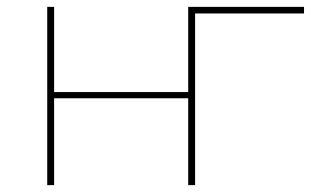

<svg xmlns="http://www.w3.org/2000/svg" viewBox="-20 -537 902 557"><path d="M117 -517H137V-270H526V-517H546V0H526V-252H137V0H117ZM526 -517H862V-498H538L546 -506V0H526Z"/></svg>

Font: Montserrat
Style: Regular
Weight: 400
Designer: Julieta Ulanovsky
Foundry: Julieta Ulanovsky
Version: Version 8.000